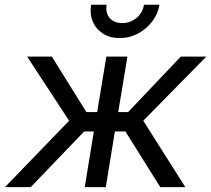

<svg xmlns="http://www.w3.org/2000/svg" viewBox="-37 -773 872 793"><path d="M-16.6 0 248.5 -274.4 75.2 -539.1H177.2L319.8 -310.1H364.3L402.3 -539.1H489.3L451.2 -310.1H492.2L709.5 -539.1H814.9L554.7 -274.4L728.5 0H625L481 -230H437.5L399.9 0H313L350.6 -230H310.5L89.8 0ZM457 -615.7Q418 -615.7 388.9 -634Q359.9 -652.3 346.4 -683.6Q333 -714.8 339.4 -753.4H403.3Q397.9 -719.7 416 -698.7Q434.1 -677.7 467.8 -677.7Q490.2 -677.7 509.3 -687.3Q528.3 -696.8 541.3 -713.9Q554.2 -731 557.6 -753.4H621.6Q615.2 -714.8 591.1 -683.6Q566.9 -652.3 532 -634Q497.1 -615.7 457 -615.7Z"/></svg>

Font: Inter 18pt
Style: Italic
Weight: 400
Italic angle: -9.3988°
Designer: Rasmus Andersson
Foundry: rsms
Version: Version 4.001;git-66647c0bb